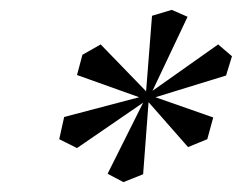

<svg xmlns="http://www.w3.org/2000/svg" viewBox="-20 -770 490 389"><path d="M136 -470 270 -562 198 -418 230 -401 270 -417 281 -563 361 -472 400 -488 412 -532 295 -573 438 -617 450 -656 422 -680 289 -586 360 -736 328 -750 288 -738 276 -585 184 -680 147 -659 136 -618 262 -573 110 -533 100 -488Z"/></svg>

Font: Mazius Display Extra Italic
Style: Bold
Weight: 700
Italic angle: -17°
Designer: Alberto Casagrande & Collletttivo
Foundry: Collletttivo
Version: Version 2.000;Glyphs 3.2 (3217)